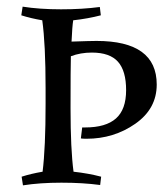

<svg xmlns="http://www.w3.org/2000/svg" viewBox="-20 -549 495 577"><path d="M193 -380Q192 -348 192 -224Q192 -100 201 -33Q246 -28 284 -18L281 7Q229 0 164.5 0Q100 0 49 8L45 -18Q73 -27 108 -33Q117 -105 117 -237V-284Q117 -416 107 -488Q72 -494 44 -503L48 -529Q99 -521 163.5 -521Q228 -521 280 -528L283 -503Q245 -493 200 -488Q197 -469 195 -424Q253 -426 270 -426Q451 -426 451 -295Q451 -222 386.5 -177Q322 -132 240 -132Q228 -132 223 -133L227 -166H236Q298 -166 328.5 -193Q359 -220 359 -278Q359 -336 334.5 -363.5Q310 -391 256 -391Q222 -391 193 -380Z"/></svg>

Font: Almendra SC
Style: Regular
Weight: 400
Designer: Ana Sanfelippo
Foundry: Ana Sanfelippo
Version: Version 1.002